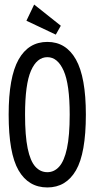

<svg xmlns="http://www.w3.org/2000/svg" viewBox="-20 -812 415 843"><path d="M188 11Q105 11 61.5 -64Q18 -139 18 -309Q18 -473 61.5 -550.5Q105 -628 188 -628Q270 -628 313.5 -550.5Q357 -473 357 -309Q357 -139 313.5 -64Q270 11 188 11ZM188 -56Q218 -56 240 -80.5Q262 -105 274 -160.5Q286 -216 286 -309Q286 -442 259.5 -501.5Q233 -561 188 -561Q142 -561 116 -501.5Q90 -442 90 -309Q90 -216 101.5 -160.5Q113 -105 135 -80.5Q157 -56 188 -56ZM225 -660 96 -721 130 -792 247 -699Z"/></svg>

Font: Inconsolata Condensed Medium
Style: Regular
Weight: 500
Width: 3
Monospace: yes
Designer: Raph Levien, Cyreal, Brenton Simpson
Foundry: Raph Levien, Cyreal, Google
Version: Version 3.100; ttfautohint (v1.8.4.7-5d5b)